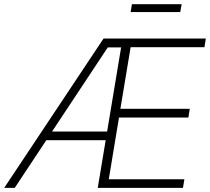

<svg xmlns="http://www.w3.org/2000/svg" viewBox="-38 -915 1022 935"><path d="M-17.6 0 466.3 -727.5H964.4L957.5 -685.1H598.1L548.3 -385.3H886.2L879.4 -342.8H541.5L491.7 -42H859.9L853 0H438L551.8 -684.1H486.8L33.7 0ZM171.9 -232.4 178.7 -274.4H507.8L500.5 -232.4ZM846.7 -894.5 839.8 -856.4H598.1L604.5 -894.5Z"/></svg>

Font: Inter 16pt ExtraLight
Style: Italic
Weight: 250
Italic angle: -9.3988°
Version: Version 4.001;git-66647c0bb